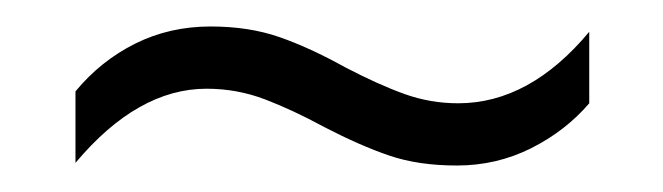

<svg xmlns="http://www.w3.org/2000/svg" viewBox="-20 -426 501 145"><path d="M225 -330Q201 -343 180 -351Q159 -359 136 -359Q84 -359 37 -303V-357Q56 -380 82 -393Q108 -406 139 -406Q168 -406 191 -398Q214 -390 241 -375Q266 -362 285.5 -355Q305 -348 326 -348Q380 -348 425 -402V-348Q407 -327 381 -314Q355 -301 325 -301Q296 -301 274 -308.5Q252 -316 225 -330Z"/></svg>

Font: Noto Sans Condensed Light
Style: Regular
Weight: 300
Width: 3
Designer: Monotype Design Team
Foundry: Monotype Imaging Inc.
Version: Version 2.013; ttfautohint (v1.8.4.7-5d5b)